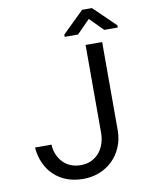

<svg xmlns="http://www.w3.org/2000/svg" viewBox="-98 -973 805 1052"><g transform="rotate(-10 304.5 -447.0)"><path d="M418.5 -710.9V-216.3Q417.5 -186 408 -158.9Q398.4 -131.8 380.9 -111.3Q362.8 -90.8 337.4 -78.9Q312 -66.9 279.8 -66.9Q248.5 -66.9 223.4 -77.1Q198.2 -87.4 180.2 -106.4Q162.1 -125 151.6 -150.4Q141.1 -175.8 139.6 -205.6H47.9Q52.2 -156.2 70.3 -116.5Q88.4 -76.7 118.7 -48.8Q148.4 -20.5 189.2 -5.4Q230 9.8 279.8 9.8Q329.1 9.8 370.8 -7.1Q412.6 -23.9 443.4 -54.2Q474.1 -84 491.9 -125.5Q509.8 -167 510.7 -216.3V-710.9ZM608.9 -786.6 487.8 -903.8H433.1L313.5 -787.1V-774.4H387.7L460.4 -848.1L533.7 -774.4H608.9Z"/></g></svg>

Font: Roboto Mono
Style: Regular
Weight: 400
Monospace: yes
Designer: Google
Version: Version 3.000